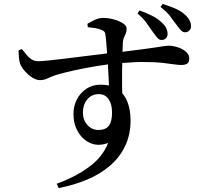

<svg xmlns="http://www.w3.org/2000/svg" viewBox="-20 -869 1040 975"><path d="M74 -613 91 -620Q106 -601 117.5 -587.5Q129 -574 142 -566.5Q155 -559 172 -558Q187 -558 223 -561.5Q259 -565 308 -571Q357 -577 407.5 -583.5Q458 -590 503 -595Q514 -597 524 -598Q523 -617 521 -635Q519 -666 516 -688Q515 -702 510 -708Q505 -714 493 -718Q482 -723 464.5 -726Q447 -729 426 -731L424 -748Q440 -758 461 -768Q482 -778 505 -778Q530 -778 557.5 -770.5Q585 -763 604 -751Q623 -739 623 -724Q623 -705 614.5 -689.5Q606 -674 604 -655Q603 -638 602 -606Q659 -613 697 -618Q745 -624 772.5 -628.5Q800 -633 814 -635Q828 -637 835 -637Q858 -637 882.5 -629Q907 -621 924 -606.5Q941 -592 941 -572Q941 -552 930 -545.5Q919 -539 900 -539Q885 -539 862 -542.5Q839 -546 804 -550Q769 -554 716 -554Q668 -555 601 -549Q600 -534 600 -517Q600 -471 600 -424Q600 -409 601 -395Q618 -376 628 -349Q643 -309 643 -258Q643 -185 615.5 -127.5Q588 -70 538.5 -27.5Q489 15 422.5 43Q356 71 278 86L268 64Q360 31 430.5 -20Q501 -71 529 -143Q480 -125 440 -142Q400 -159 376.5 -199Q353 -239 353 -289Q353 -331 370.5 -364.5Q388 -398 419 -418.5Q450 -439 491 -439Q514 -439 533 -435Q533 -439 533 -445Q531 -471 530 -503Q529 -522 528 -542Q497 -538 468 -533Q409 -523 361 -512.5Q313 -502 281 -493Q258 -487 241.5 -479.5Q225 -472 212 -467Q199 -462 183 -462Q165 -462 143.5 -475.5Q122 -489 105 -509Q88 -529 82 -546Q77 -561 76 -579Q75 -597 74 -613ZM480 -209Q516 -209 532.5 -230Q549 -251 549 -298Q549 -340 531.5 -365.5Q514 -391 482 -391Q445 -391 423 -364Q401 -337 401 -298Q401 -260 423.5 -234.5Q446 -209 480 -209ZM755 -708Q741 -728 725 -751Q709 -774 678 -801L689 -816Q724 -803 752 -789Q780 -775 800 -756Q818 -740 824.5 -725.5Q831 -711 831 -697Q831 -683 822.5 -674.5Q814 -666 800 -666Q788 -666 778 -678Q768 -690 755 -708ZM874 -746Q860 -765 844 -786.5Q828 -808 795 -834L806 -849Q844 -837 871.5 -825Q899 -813 920 -794Q937 -778 943.5 -764Q950 -750 950 -736Q950 -722 941 -713.5Q932 -705 919 -705Q908 -705 897.5 -716.5Q887 -728 874 -746Z"/></svg>

Font: Early Summer Mincho SemiBold
Style: Regular
Weight: 600
Designer: GuiWonder
Version: Version 1.002